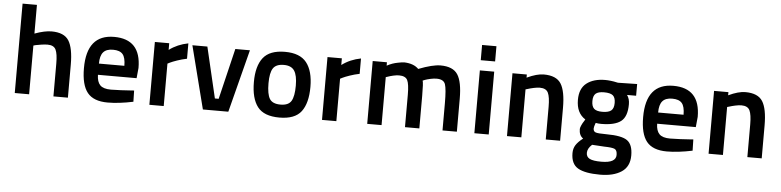

<svg xmlns="http://www.w3.org/2000/svg" viewBox="-52 -995 6176 1519"><g transform="rotate(5 3036.5 -235.0)"><path d="M188 0H74V-710H188V-482Q267 -511 322 -511Q422 -511 459 -452.5Q496 -394 496 -262V0H381V-261Q381 -338 365 -371Q349 -404 300 -404Q280 -404 252 -400Q224 -396 206 -392L188 -387Z M829 -93Q864 -93 910 -95.5Q956 -98 984 -100L1013 -102L1015 -13Q901 11 812 11Q700 11 651 -50Q602 -111 602 -244Q602 -511 819 -511Q1032 -511 1032 -283L1024 -201H717Q718 -145 743.5 -119Q769 -93 829 -93ZM717 -290H919Q919 -355 896 -382Q873 -409 819 -409Q766 -409 741.5 -380.5Q717 -352 717 -290Z M1143 0V-499H1257V-446Q1323 -495 1408 -511V-389Q1368 -381 1330.5 -368Q1293 -355 1275 -346L1257 -337V0Z M1441 -499H1560L1655 -95H1685L1782 -499H1898L1770 0H1568Z M2176 -511Q2295 -511 2347.5 -444.5Q2400 -378 2400 -252Q2400 -123 2349.5 -56Q2299 11 2176 11Q2053 11 2002 -55.5Q1951 -122 1951 -252Q1951 -379 2003 -445Q2055 -511 2176 -511ZM2176 -92Q2239 -92 2261.5 -129.5Q2284 -167 2284 -252Q2284 -333 2259.5 -370Q2235 -407 2176 -407Q2114 -407 2090.5 -371Q2067 -335 2067 -252Q2067 -166 2089.5 -129Q2112 -92 2176 -92Z M2514 0V-499H2628V-446Q2694 -495 2779 -511V-389Q2739 -381 2701.5 -368Q2664 -355 2646 -346L2628 -337V0Z M2987 0H2873V-499H2986V-472Q3028 -495 3073 -503Q3105 -510 3125 -510Q3199 -507 3237 -468Q3348 -511 3411 -511Q3510 -511 3547.5 -453.5Q3585 -396 3585 -261V0H3471V-216Q3471 -329 3458 -366.5Q3445 -404 3389 -404Q3367 -404 3340 -398Q3313 -392 3297 -386Q3281 -380 3280 -379Q3287 -363 3287 -259V0H3173V-257Q3173 -342 3157.5 -373Q3142 -404 3091 -404Q3071 -404 3045 -398Q3019 -392 3003 -386L2987 -381Z M3724 0V-499H3838V0ZM3724 -580V-701H3838V-580Z M4097 0H3983V-499H4097V-474Q4176 -511 4231 -511Q4331 -511 4368 -452.5Q4405 -394 4405 -261V0H4291V-260Q4291 -337 4275 -370.5Q4259 -404 4209 -404Q4189 -404 4161 -398Q4133 -392 4115 -386L4097 -381Z M4743 240Q4623 240 4567 207.5Q4511 175 4511 89Q4511 52 4528.5 24.5Q4546 -3 4585 -33Q4552 -55 4552 -106Q4552 -116 4561 -136Q4570 -156 4580 -170L4589 -185Q4517 -230 4517 -335Q4517 -425 4572 -467.5Q4627 -510 4719 -510Q4739 -510 4764.5 -507Q4790 -504 4806 -500L4821 -497L4973 -500V-407H4901Q4922 -378 4922 -335Q4922 -236 4873 -198.5Q4824 -161 4717 -161Q4693 -161 4673 -165Q4661 -133 4661 -120Q4661 -97 4679 -90Q4697 -83 4766 -83Q4887 -83 4931.5 -51Q4976 -19 4976 67Q4976 156 4912.5 198Q4849 240 4743 240ZM4757 16 4660 10Q4624 42 4624 77Q4624 109 4651.5 123Q4679 137 4744 137Q4860 137 4860 73Q4860 36 4840 26.5Q4820 17 4757 16ZM4717 -257Q4766 -257 4787.5 -274.5Q4809 -292 4809 -335Q4809 -378 4788.5 -395Q4768 -412 4718 -412Q4672 -412 4652 -394.5Q4632 -377 4632 -335Q4632 -294 4651 -275.5Q4670 -257 4717 -257Z M5270 -93Q5305 -93 5351 -95.5Q5397 -98 5425 -100L5454 -102L5456 -13Q5342 11 5253 11Q5141 11 5092 -50Q5043 -111 5043 -244Q5043 -511 5260 -511Q5473 -511 5473 -283L5465 -201H5158Q5159 -145 5184.5 -119Q5210 -93 5270 -93ZM5158 -290H5360Q5360 -355 5337 -382Q5314 -409 5260 -409Q5207 -409 5182.5 -380.5Q5158 -352 5158 -290Z M5698 0H5584V-499H5698V-474Q5777 -511 5832 -511Q5932 -511 5969 -452.5Q6006 -394 6006 -261V0H5892V-260Q5892 -337 5876 -370.5Q5860 -404 5810 -404Q5790 -404 5762 -398Q5734 -392 5716 -386L5698 -381Z"/></g></svg>

Font: TitilliumText22L Rg
Style: Bold
Weight: 700
Designer: Campivisivi
Foundry: Campivisivi
Version: 1.000